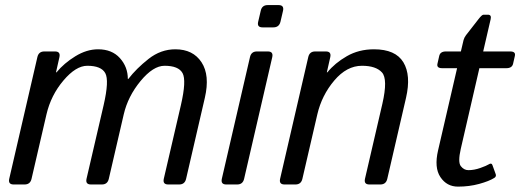

<svg xmlns="http://www.w3.org/2000/svg" viewBox="-20 -711 2005 740"><path d="M32.7 0Q10.7 0 15.6 -22L124 -490.7Q128.9 -512.7 150.9 -512.7H191.9Q213.9 -512.7 209 -490.7L195.8 -432.1H197.8Q226.6 -467.3 270.3 -494.1Q314 -521 357.9 -521Q411.6 -521 442.1 -487.1Q472.7 -453.1 472.7 -406.7H474.6Q505.4 -446.8 552.5 -483.9Q599.6 -521 655.8 -521Q724.1 -521 756.8 -470.9Q789.6 -420.9 769.5 -334L697.3 -22Q692.4 0 670.4 0H628.4Q606.4 0 611.3 -22L677.2 -305.7Q699.2 -400.9 683.6 -429.2Q668 -457.5 614.3 -457.5Q570.3 -457.5 521.7 -398.7Q473.1 -339.8 457 -270.5L399.4 -22Q394.5 0 372.6 0H330.6Q308.6 0 313.5 -22L379.4 -305.7Q401.4 -400.9 385.7 -429.2Q370.1 -457.5 316.4 -457.5Q272.5 -457.5 224.4 -400.6Q176.3 -343.8 159.2 -270.5L101.6 -22Q96.7 0 74.7 0Z M852.1 0Q830.1 0 835 -22L943.4 -490.7Q948.2 -512.7 970.2 -512.7H1012.2Q1034.2 -512.7 1029.3 -490.7L920.9 -22Q916 0 894 0ZM991.7 -605.5Q969.7 -605.5 975.1 -627.4L984.9 -669.4Q989.7 -691.4 1011.7 -691.4H1053.7Q1075.7 -691.4 1070.8 -669.4L1061 -627.4Q1055.7 -605.5 1033.7 -605.5Z M1076.7 0Q1054.7 0 1059.6 -22L1168 -490.7Q1172.9 -512.7 1194.8 -512.7H1235.8Q1257.8 -512.7 1252.9 -490.7L1239.7 -432.1H1241.7Q1270.5 -467.8 1316.7 -494.4Q1362.8 -521 1421.4 -521Q1504.4 -521 1534.7 -470.9Q1564.9 -420.9 1544.9 -334L1472.7 -22Q1467.8 0 1445.8 0H1403.8Q1381.8 0 1386.7 -22L1453.6 -310.5Q1475.6 -406.2 1452.1 -431.9Q1428.7 -457.5 1375 -457.5Q1316.4 -457.5 1268.3 -400.6Q1220.2 -343.8 1203.1 -270.5L1145.5 -22Q1140.6 0 1118.7 0Z M1684.1 -448.2Q1662.1 -448.2 1666 -465.3L1672.9 -495.6Q1676.8 -512.7 1698.7 -512.7H1756.3L1766.6 -556.6Q1769 -565.9 1775.9 -575.2L1824.2 -637.2Q1837.4 -654.3 1843.3 -654.3H1860.4Q1875 -654.3 1871.1 -637.2L1842.3 -512.7H1946.3Q1968.3 -512.7 1964.4 -495.6L1957.5 -465.3Q1953.6 -448.2 1931.6 -448.2H1827.6L1755.9 -137.2Q1744.1 -85.9 1756.1 -70.6Q1768.1 -55.2 1785.2 -55.2Q1807.6 -55.2 1831.5 -63.7Q1855.5 -72.3 1863.8 -77.6Q1874.5 -84.5 1877.9 -74.7L1890.6 -39.6Q1893.6 -30.8 1885.3 -25.4Q1865.2 -12.7 1826.9 -2.2Q1788.6 8.3 1745.1 8.3Q1702.1 8.3 1677.5 -28.3Q1652.8 -64.9 1668.5 -131.8L1741.7 -448.2Z"/></svg>

Font: Istok
Style: Italic
Weight: 500
Italic angle: -13°
Designer: Andrey V. Panov
Foundry: Andrey V. Panov
Version: Version 1.0.3